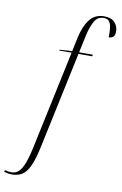

<svg xmlns="http://www.w3.org/2000/svg" viewBox="-240 -829 719 1129"><g transform="rotate(10 119.5 -265.0)"><path d="M-85 240Q-112 240 -133 232L-130 222Q-112 228 -91 228Q-66 228 -48 212Q-30 196 -15 156Q0 116 15 43L136 -526H62L63 -531L138 -536L155 -617Q170 -688 201.5 -729Q233 -770 288 -770Q330 -770 351 -748Q372 -726 372 -693Q372 -653 335 -653Q337 -712 326.5 -736Q316 -760 288 -760Q251 -760 232.5 -727.5Q214 -695 203 -648L179 -536H261L259 -526H177L57 38Q40 121 20.5 164.5Q1 208 -24.5 224Q-50 240 -85 240Z"/></g></svg>

Font: Noto Serif Display Condensed ExtraLight
Style: Italic
Weight: 200
Width: 3
Italic angle: -12°
Designer: Monotype Design Team
Foundry: Monotype Imaging Inc.
Version: Version 2.009